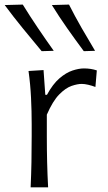

<svg xmlns="http://www.w3.org/2000/svg" viewBox="-37 -798 459 818"><path d="M93.5 0Q96 -55.5 97 -107Q98 -158.5 98 -219.5V-269.5Q98 -324 95.2 -381.2Q92.5 -438.5 84.5 -495.5L148.5 -499.5L156 -394H163Q188 -440 216.2 -464.2Q244.5 -488.5 271.8 -497.5Q299 -506.5 320.5 -506.5Q350.5 -506.5 375.5 -498L369.5 -427.5Q355 -433 339.2 -436.8Q323.5 -440.5 311 -440.5Q293 -440.5 268 -432Q243 -423.5 215.5 -395.8Q188 -368 162.5 -309.5V-217Q162.5 -158 163.8 -106.8Q165 -55.5 168 0ZM140.5 -580Q99.5 -629 59.8 -677.8Q20 -726.5 -17 -776.5L60 -778.5Q90.5 -729 123.8 -679.8Q157 -630.5 192 -581.5ZM320 -580Q283.5 -629 249.2 -677.8Q215 -726.5 184 -776.5L257 -778.5Q282 -729 310.2 -679.8Q338.5 -630.5 368 -581.5Z"/></svg>

Font: Commissioner Flair Light
Style: Regular
Weight: 300
Designer: Kostas Bartsokas
Foundry: Kostas Bartsokas
Version: Version 1.000; ttfautohint (v1.8.3)